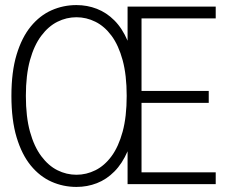

<svg xmlns="http://www.w3.org/2000/svg" viewBox="-20 -726 890 757"><path d="M830.5 -700V-653.5H538V-367.5H803V-320.5H538V-46.5H830.5V0H483V-129.5Q462 -81 431 -49.8Q400 -18.5 362 -3.8Q324 11 281.5 11Q229.5 11 183.2 -9.5Q137 -30 101.5 -73.2Q66 -116.5 45.5 -184.5Q25 -252.5 25 -348Q25 -443 45.5 -510.8Q66 -578.5 101.5 -621.8Q137 -665 183.2 -685.5Q229.5 -706 281.5 -706Q324 -706 362 -691.2Q400 -676.5 431 -645.5Q462 -614.5 483 -565.5V-700ZM281.5 -37Q320.5 -37 356.2 -54.8Q392 -72.5 419.8 -110.2Q447.5 -148 463.5 -206.8Q479.5 -265.5 479.5 -348Q479.5 -430 463.5 -488.8Q447.5 -547.5 419.8 -585Q392 -622.5 356.2 -640.2Q320.5 -658 281.5 -658Q242 -658 206.5 -640.2Q171 -622.5 142.8 -585Q114.5 -547.5 98.2 -488.8Q82 -430 82 -348Q82 -265.5 98.2 -206.8Q114.5 -148 142.8 -110.2Q171 -72.5 206.5 -54.8Q242 -37 281.5 -37Z"/></svg>

Font: Trispace Thin ExtraLight
Style: Regular
Weight: 250
Version: Version 1.210